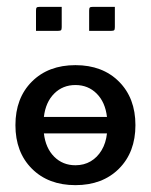

<svg xmlns="http://www.w3.org/2000/svg" viewBox="-20 -535 440 560"><path d="M240 -445V-504Q240 -511 242 -513Q244 -515 251 -515H315V-456Q315 -449 313 -447Q311 -445 304 -445ZM85 -445V-504Q85 -511 87 -513Q89 -515 96 -515H160V-456Q160 -449 158 -447Q156 -445 149 -445ZM73 -43Q25 -91 25 -170Q25 -249 73 -297Q121 -345 200 -345Q279 -345 327 -297Q375 -249 375 -170Q375 -91 327 -43Q279 5 200 5Q121 5 73 -43ZM292 -194Q287 -237 262 -262Q237 -287 200 -287Q163 -287 138 -262Q113 -237 108 -194ZM108 -146Q113 -103 138 -78Q163 -53 200 -53Q225 -53 244.5 -64.5Q264 -76 276.5 -97Q289 -118 292 -146Z"/></svg>

Font: Glametrix
Style: Bold
Weight: 700
Designer: gluk
Foundry: gluk
Version: Version 0.40